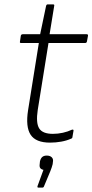

<svg xmlns="http://www.w3.org/2000/svg" viewBox="-20 -638 421 875"><path d="M208 12Q143 12 119.5 -24Q96 -60 108 -136L157 -442H76Q69 -442 71 -449L75 -476Q77 -482 84 -482H163L190 -611Q192 -618 197 -618H222Q229 -618 227 -611L206 -482H375Q382 -482 381 -475L376 -448Q374 -442 368 -442H201L152 -137Q143 -78 158.5 -53Q174 -28 221 -28Q244 -28 266.5 -33Q289 -38 308 -47Q316 -49 315 -42L310 -13Q310 -8 304 -6Q284 3 259 7.5Q234 12 208 12ZM155 217Q149 217 151 210L178 136Q168 134 163.5 128Q159 122 161 109L162 98Q165 84 172.5 77.5Q180 71 193 71Q208 71 216 79Q224 87 221 101L220 110Q218 118 215.5 125.5Q213 133 209 143L181 210Q179 217 173 217Z"/></svg>

Font: Sofia Sans ExtraLight
Style: Italic
Weight: 250
Italic angle: -9°
Version: Version 4.100-B